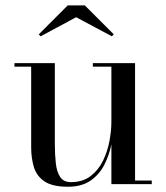

<svg xmlns="http://www.w3.org/2000/svg" viewBox="-20 -700 632 730"><path d="M269.5 -634.5 134.5 -562 127.5 -569.5 237.5 -679.5H302.5L412.5 -569.5L405.5 -562ZM493.5 -13.5H557V0H403.5V-151Q395.5 -111 377 -74.2Q358.5 -37.5 325 -13.8Q291.5 10 238 10Q180 10 150 -9.8Q120 -29.5 109.2 -63.5Q98.5 -97.5 98.5 -141V-446.5H35V-460H188.5V-154.5Q188.5 -112.5 192.2 -79.2Q196 -46 209 -26.8Q222 -7.5 249.5 -7.5Q294.5 -7.5 324.5 -30.5Q354.5 -53.5 371.8 -89.2Q389 -125 396.2 -164.2Q403.5 -203.5 403.5 -236V-446.5H333V-460H493.5Z"/></svg>

Font: Bodoni Moda 16pt
Style: Regular
Weight: 400
Version: Version 2.3